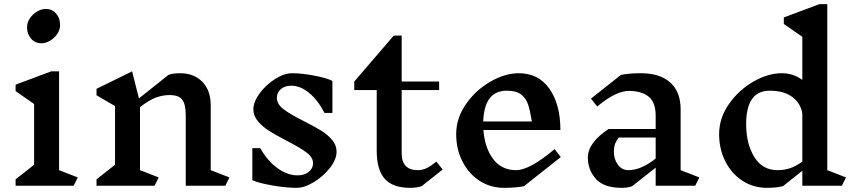

<svg xmlns="http://www.w3.org/2000/svg" viewBox="-20 -893 4112 923"><path d="M334 0H55V-31L144 -101V-393L55 -455V-486L226 -550H264V-75L354 -40ZM269 -773Q269 -750 255 -729.5Q241 -709 220 -697Q199 -685 179 -685Q149 -685 129.5 -707Q110 -729 110 -762Q110 -785 124 -805.5Q138 -826 159 -838Q180 -850 200 -850Q230 -850 249.5 -828Q269 -806 269 -773Z M1063 0H873V-337Q873 -392 856 -414Q839 -436 795 -436Q762 -436 729.5 -424Q697 -412 653 -378V-75L743 -40L723 0H444V-31L533 -101V-383L444 -435V-466L615 -550L648 -420L790 -533Q811 -541 845 -541Q913 -541 953 -499.5Q993 -458 993 -387V-75L1083 -40Z M1359 -216Q1307 -243 1275 -263Q1243 -283 1220.5 -309.5Q1198 -336 1198 -367Q1198 -403 1228 -444Q1258 -485 1302 -513Q1346 -541 1384 -541Q1430 -541 1490.5 -529.5Q1551 -518 1578 -504V-350H1540Q1508 -412 1466 -446.5Q1424 -481 1380 -481Q1349 -481 1330 -464.5Q1311 -448 1311 -423Q1311 -392 1343.5 -367.5Q1376 -343 1442 -310Q1493 -284 1524 -265Q1555 -246 1576.5 -220.5Q1598 -195 1598 -164Q1598 -127 1566.5 -86.5Q1535 -46 1489.5 -18Q1444 10 1406 10Q1357 10 1289.5 -1.5Q1222 -13 1193 -27V-181H1231Q1266 -119 1314 -84.5Q1362 -50 1411 -50Q1444 -50 1464.5 -67Q1485 -84 1485 -108Q1485 -136 1454 -159.5Q1423 -183 1359 -216Z M2007 2Q1984 10 1951 10Q1868 10 1829.5 -33.5Q1791 -77 1791 -168V-460H1683V-501L1873 -722H1911V-501H2091V-460H1911V-156Q1911 -75 1989 -75Q2010 -75 2029.5 -84Q2049 -93 2078 -116L2108 -78Z M2499 2Q2459 10 2403 10Q2337 10 2284.5 -24.5Q2232 -59 2202.5 -118Q2173 -177 2173 -248Q2173 -325 2220 -392.5Q2267 -460 2337.5 -500.5Q2408 -541 2474 -541Q2569 -541 2621.5 -466Q2674 -391 2674 -268H2304Q2310 -183 2350.5 -129Q2391 -75 2461 -75Q2526 -75 2646 -176L2676 -138ZM2303 -309H2537Q2528 -363 2518.5 -391.5Q2509 -420 2485.5 -438.5Q2462 -457 2416 -457Q2308 -457 2303 -309Z M3322 0H3132V-87L3019 2Q2999 10 2969 10Q2883 10 2844.5 -33Q2806 -76 2806 -136Q2806 -172 2832 -207Q2858 -242 2906 -273H3132V-337Q3132 -402 3097.5 -429Q3063 -456 3003 -456Q2941 -456 2851 -381L2821 -419L2965 -533Q3005 -541 3061 -541Q3152 -541 3202 -496.5Q3252 -452 3252 -367V-75L3342 -40ZM3132 -131V-232H2955Q2942 -216 2936.5 -200Q2931 -184 2931 -165Q2931 -128 2950 -101.5Q2969 -75 3001 -75Q3062 -75 3132 -131Z M4027 0H3837V-72L3744 2Q3712 10 3667 10Q3601 10 3548.5 -24.5Q3496 -59 3466.5 -118Q3437 -177 3437 -248Q3437 -325 3484 -392.5Q3531 -460 3601.5 -500.5Q3672 -541 3738 -541Q3793 -541 3837 -509V-716L3748 -778V-809L3919 -873H3957V-75L4047 -40ZM3837 -116V-345Q3831 -394 3790.5 -425.5Q3750 -457 3680 -457Q3567 -457 3567 -296Q3567 -202 3606 -138.5Q3645 -75 3718 -75Q3748 -75 3775.5 -83.5Q3803 -92 3837 -116Z"/></svg>

Font: Inknut
Style: Antiqua
Weight: 400
Designer: Claus Eggers Srensen
Foundry: Claus Eggers Srensen
Version: Version 1.000; ttfautohint (v1.2) -l 7 -r 28 -G 50 -x 13 -D 